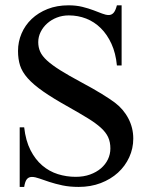

<svg xmlns="http://www.w3.org/2000/svg" viewBox="-20 -698 578 733"><path d="M488.8 -168.9Q488.8 -131.3 473.4 -97.7Q458 -64 430.4 -38.8Q402.8 -13.7 364.5 1Q326.2 15.6 280.3 15.6Q246.1 15.6 218.5 9.8Q190.9 3.9 168.7 -3.4Q146.5 -10.7 130.1 -16.6Q113.8 -22.5 101.8 -22.5Q89.8 -22.5 82.8 -14.2Q75.7 -5.9 72.3 15.6H55.2V-211.9H72.3Q78.1 -160.6 96.4 -124.8Q114.7 -88.9 141.4 -66.2Q168 -43.5 200.9 -33.2Q233.9 -22.9 269 -22.9Q299.3 -22.9 323.7 -31.7Q348.1 -40.5 365.5 -55.4Q382.8 -70.3 392.1 -89.8Q401.4 -109.4 401.4 -131.3Q401.4 -155.8 392.8 -174.3Q384.3 -192.9 365.2 -210.2Q346.2 -227.5 315.7 -246.3Q285.2 -265.1 241.7 -289.6Q182.1 -322.8 144.8 -348.9Q107.4 -375 85.9 -399.2Q64.5 -423.3 56.6 -448Q48.8 -472.7 48.8 -503.4Q48.8 -538.6 62.3 -570.1Q75.7 -601.6 100.8 -625.5Q126 -649.4 161.6 -663.6Q197.3 -677.7 241.7 -677.7Q270.5 -677.7 294.2 -671.9Q317.9 -666 336.7 -658.9Q355.5 -651.9 369.9 -646.2Q384.3 -640.6 395 -640.6Q405.8 -640.6 413.3 -648.7Q420.9 -656.7 426.3 -677.7H444.3V-448.2H426.3Q421.9 -495.1 405.5 -530.8Q389.2 -566.4 364.7 -590.6Q340.3 -614.7 309.1 -627Q277.8 -639.2 242.7 -639.2Q218.3 -639.2 197 -630.9Q175.8 -622.6 160.2 -608.6Q144.5 -594.7 135.3 -576.2Q126 -557.6 126 -537.1Q126 -517.6 133.3 -501Q140.6 -484.4 159.2 -467.3Q177.7 -450.2 209.5 -430.2Q241.2 -410.2 290.5 -383.8Q337.9 -358.4 369.1 -339.1Q400.4 -319.8 418 -306.6Q451.2 -281.7 470 -245.8Q488.8 -210 488.8 -168.9Z"/></svg>

Font: Doulos SIL Compact
Style: Regular
Weight: 400
Designer: Walt Agee, Victor Gaultney, Peter Martin, Debbi Hosken
Foundry: SIL International
Version: Version 4.110; 2011; Maintenance release ; LnSpcTght